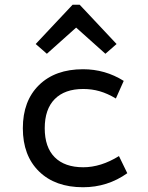

<svg xmlns="http://www.w3.org/2000/svg" viewBox="-20 -775 620 807"><path d="M329 12Q212 12 144 -54.5Q76 -121 76 -236Q76 -351 144 -417.5Q212 -484 329 -484Q422 -484 500 -435L467 -361Q432 -382 399 -391.5Q366 -401 330 -401Q252 -401 210 -358.5Q168 -316 168 -236Q168 -156 210 -114Q252 -72 330 -72Q404 -72 480 -119L515 -47Q432 12 329 12ZM177 -549 130 -590 285 -755H315L470 -590L423 -549L300 -659Z"/></svg>

Font: Sometype Mono Medium
Style: Regular
Weight: 500
Monospace: yes
Designer: Ryoichi Tsunekawa
Foundry: Dharma Type
Version: Version 1.000; ttfautohint (v1.8.3)